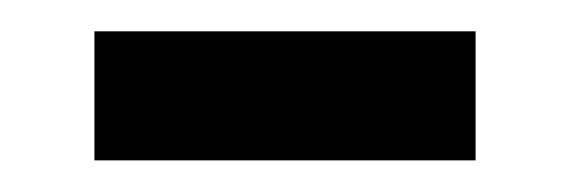

<svg xmlns="http://www.w3.org/2000/svg" viewBox="-20 -329 362 122"><path d="M40 -227.1V-309.1H282.2V-227.1Z"/></svg>

Font: Droid Sans
Style: Regular
Weight: 400
Foundry: Ascender Corporation
Version: Version 1.00 build 114